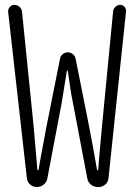

<svg xmlns="http://www.w3.org/2000/svg" viewBox="-20 -750 540 770"><path d="M127 0Q112.3 0 101.1 -9.8Q89.8 -19.5 87.9 -34.2L12.7 -702.1Q11.7 -712.9 19 -721.7Q26.4 -730.5 38.1 -730.5Q49.8 -730.5 58.6 -722.2Q67.4 -713.9 68.4 -702.1L115.2 -240.2Q117.2 -215.8 129.9 -69.3Q129.9 -67.4 131.8 -67.4Q133.8 -67.4 134.8 -69.3Q135.7 -78.1 147.5 -141.6Q159.2 -205.1 166 -240.2L220.7 -514.6Q222.7 -525.4 231.4 -532.7Q240.2 -540 252 -540Q263.7 -540 272.5 -532.7Q281.2 -525.4 283.2 -514.6L337.9 -240.2Q344.7 -207 355 -148.9Q365.2 -90.8 369.1 -69.3Q370.1 -67.4 372.1 -67.4Q374 -67.4 374 -69.3Q376 -101.6 381.8 -163.6Q387.7 -225.6 388.7 -240.2L433.6 -704.1Q434.6 -714.8 442.9 -722.7Q451.2 -730.5 461.9 -730.5Q472.7 -730.5 479.5 -722.7Q486.3 -714.8 485.4 -704.1L415 -34.2Q413.1 -19.5 401.9 -9.8Q390.6 0 376 0H372.1Q356.4 0 344.7 -9.8Q333 -19.5 330.1 -34.2L272.5 -337.9Q266.6 -363.3 260.3 -408.2Q253.9 -453.1 252 -464.8Q252 -466.8 250 -466.8Q248 -466.8 248 -464.8Q244.1 -442.4 237.3 -398.9Q230.5 -355.5 227.5 -337.9L169.9 -34.2Q167 -19.5 155.3 -9.8Q143.6 0 127.9 0Z"/></svg>

Font: Gen Jyuu Gothic L Monospace Light
Style: Regular
Weight: 300
Designer: [Source Han Sans]
Ryoko NISHIZUKA  (kana & ideographs); Paul D. Hunt (Latin, Greek & Cyrillic); Wenlong ZHANG  (bopomofo
Version: Version 1.002.20150607